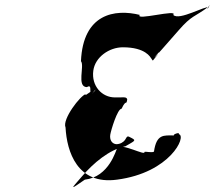

<svg xmlns="http://www.w3.org/2000/svg" viewBox="-20 -873 836 747"><path d="M569 -645C577 -634 571 -634 589 -655C610 -679 566 -633 587 -657C612 -686 584 -651 610 -681C631 -705 654 -731 675 -755C727 -815 737 -806 790 -846C811 -870 771 -820 792 -844C781 -853 677 -791 654 -815C675 -839 503 -791 524 -815C427 -839 303 -820 295 -635C310 -617 277 -535 318 -534C345 -551 318 -493 345 -518C368 -540 323 -491 344 -515C358 -541 301 -489 314 -507C293 -502 221 -409 235 -377C240 -283 281 -153 435 -174C642 -201 707 -343 676 -351C680 -361 650 -349 657 -346C618 -346 589 -353 579 -283C571 -278 549 -284 542 -282C548 -264 452 -319 436 -297C431 -289 405 -185 310 -174C252 -134 252 -133 300 -188C343 -238 405 -291 468 -304C504 -325 511 -326 492 -336C474 -346 476 -344 466 -328C460 -320 448 -312 432 -312C415 -314 406 -329 409 -349C412 -367 437 -450 453 -450C456 -457 463 -470 468 -473C470 -473 473 -471 475 -486C473 -497 459 -494 447 -494H427C377 -494 335 -538 343 -598C350 -651 405 -689 458 -689C547 -689 565 -650 569 -645Z"/></svg>

Font: Hussar Przerywany
Style: Obl
Weight: 400
Foundry: Cannot Into Space Fonts
Version: Version 0.982